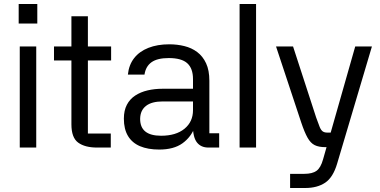

<svg xmlns="http://www.w3.org/2000/svg" viewBox="-20 -737 1899 959"><path d="M161 -505V0H78.7V-505ZM73.3 -717H166.3V-619.3H73.3Z M535 -435H419V-70H533.3V0H464.7Q404.3 0 370.5 -24.7Q336.7 -49.3 336.7 -115.7V-435H249.7V-505H336.7V-655.7H419V-505H535Z M1074.7 0H1021Q984 0 964 -25.2Q944 -50.3 943.3 -107.3L953.7 -104Q934.7 -52.3 891.3 -21.2Q848 10 775.3 10Q718.7 10 679.2 -6.8Q639.7 -23.7 619.2 -58Q598.7 -92.3 598.7 -144.3Q598.7 -185 613.7 -213.7Q628.7 -242.3 655.5 -259.8Q682.3 -277.3 717.2 -285.5Q752 -293.7 791.3 -293.7H944V-342Q944 -395.3 915.3 -421.2Q886.7 -447 822.7 -447Q766 -447 736.8 -426.2Q707.7 -405.3 701.7 -364.3H618.7Q623.7 -413 650 -446.7Q676.3 -480.3 721.3 -498Q766.3 -515.7 825.7 -515.7Q865 -515.7 901 -506.8Q937 -498 965 -477Q993 -456 1009.3 -421Q1025.7 -386 1025.7 -334V-71.3H1074.7ZM680 -144Q679.7 -101.3 705.8 -80.2Q732 -59 784.7 -59Q858.7 -59 901.3 -93.8Q944 -128.7 944 -186.7V-230.3H792.3Q737.7 -230.3 709.2 -208Q680.7 -185.7 680 -144Z M1259 0H1176.7V-717H1259Z M1754.3 -505H1837.7L1664 80Q1643.7 149 1604.2 175.5Q1564.7 202 1505 202H1429V131.3H1500Q1540 131.3 1561 116.2Q1582 101 1593.7 58.7ZM1443.7 -505 1559.3 -149.7Q1570 -119 1576.8 -102.7Q1583.7 -86.3 1592.3 -80.5Q1601 -74.7 1614.7 -74.7H1673.3V-2H1605.7Q1572 -2 1551.7 -12.2Q1531.3 -22.3 1516.2 -49.2Q1501 -76 1484.3 -126L1358.7 -505Z"/></svg>

Font: Asta Sans Light
Style: Regular
Weight: 300
Designer: 42dot
Version: Version 1.000